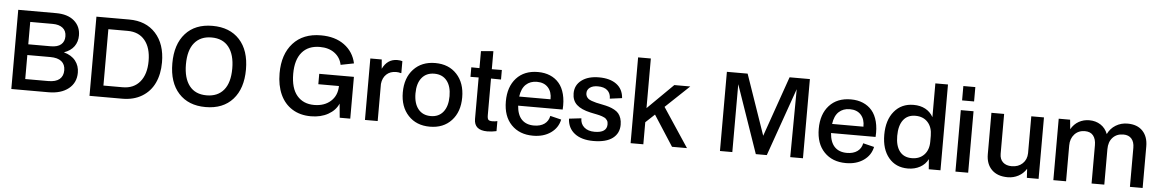

<svg xmlns="http://www.w3.org/2000/svg" viewBox="-36 -1271 10638 1761"><g transform="rotate(5 5282.5 -390.0)"><path d="M82 0V-729H430.2Q537.6 -729 597.4 -677.7Q657.2 -626.5 657.2 -543Q657.2 -485.4 626.7 -442.4Q596.2 -399.4 533.2 -377Q604 -357.9 640.4 -311.5Q676.8 -265.1 676.8 -202.1Q676.8 -109.4 608.4 -54.7Q540 0 423.8 0ZM408.2 -627.9H201.2V-421.9H408.2Q471.2 -421.9 502.7 -449Q534.2 -476.1 534.2 -523.9Q534.2 -574.7 500.5 -601.3Q466.8 -627.9 408.2 -627.9ZM412.1 -323.2H201.2V-102.1H412.1Q482.4 -102.1 516.6 -131.1Q550.8 -160.2 550.8 -212.9Q550.8 -266.6 515.9 -294.9Q481 -323.2 412.1 -323.2Z M801.8 0V-729H1103.5Q1258.3 -729 1347.9 -630.6Q1437.5 -532.2 1437.5 -363.8Q1437.5 -254.9 1398.9 -173.3Q1360.4 -91.8 1284.2 -45.9Q1208 0 1103.5 0ZM1098.6 -624H920.9V-105H1098.6Q1199.7 -105 1256.8 -174.1Q1314 -243.2 1314 -365.2Q1314 -486.8 1257.6 -555.4Q1201.2 -624 1098.6 -624Z M1870.6 9.8Q1712.4 9.8 1622.6 -88.9Q1532.7 -187.5 1532.7 -363.8Q1532.7 -539.1 1621.8 -638.4Q1710.9 -737.8 1870.6 -737.8Q2029.8 -737.8 2120.1 -639.6Q2210.4 -541.5 2210.4 -365.2Q2210.4 -189.9 2120.8 -90.1Q2031.2 9.8 1870.6 9.8ZM1870.6 -98.1Q1972.7 -98.1 2028.6 -165.5Q2084.5 -232.9 2084.5 -363.8Q2084.5 -490.7 2029.8 -560.8Q1975.1 -630.9 1870.6 -630.9Q1769.5 -630.9 1713.6 -563.2Q1657.7 -495.6 1657.7 -365.2Q1657.7 -238.3 1711.9 -168.2Q1766.1 -98.1 1870.6 -98.1Z M2840.3 9.8Q2740.7 9.8 2668.2 -35.6Q2595.7 -81.1 2558.1 -164.1Q2520.5 -247.1 2520.5 -358.9Q2520.5 -533.7 2612.8 -635.7Q2705.1 -737.8 2868.7 -737.8Q3000 -737.8 3084.7 -675.5Q3169.4 -613.3 3192.4 -507.8L3071.3 -483.9Q3057.6 -551.3 3003.9 -591.1Q2950.2 -630.9 2868.7 -630.9Q2761.2 -630.9 2703.4 -562.3Q2645.5 -493.7 2645.5 -365.2Q2645.5 -231.9 2703.1 -164.1Q2760.7 -96.2 2861.3 -96.2Q2954.6 -96.2 3013.2 -148.4Q3071.8 -200.7 3073.2 -289.1H2883.3V-384.8H3202.6V0H3105.5L3093.3 -128.9Q3066.4 -65.9 2999 -28.1Q2931.6 9.8 2840.3 9.8Z M3337.9 0V-565.9H3442.9L3450.2 -481Q3494.6 -573.2 3585.9 -573.2Q3614.7 -573.2 3632.8 -566.9V-457H3626Q3608.9 -462.9 3585 -462.9Q3529.8 -462.9 3495.4 -430.4Q3460.9 -397.9 3455.1 -341.8V0Z M3661.6 -282.2Q3661.6 -416 3736.3 -496.1Q3811 -576.2 3935.5 -576.2Q4060.1 -576.2 4134.3 -496.1Q4208.5 -416 4208.5 -283.2Q4208.5 -150.4 4134.3 -70.3Q4060.1 9.8 3935.5 9.8Q3811 9.8 3736.3 -70.3Q3661.6 -150.4 3661.6 -282.2ZM3935.5 -87.9Q4009.3 -87.9 4050.5 -139.9Q4091.8 -191.9 4091.8 -284.2Q4091.8 -376.5 4050.5 -427.2Q4009.3 -478 3935.5 -478Q3861.3 -478 3819.8 -426.5Q3778.3 -375 3778.3 -283.2Q3778.3 -190.9 3819.8 -139.4Q3861.3 -87.9 3935.5 -87.9Z M4463.9 6.8Q4342.8 6.8 4342.8 -97.2V-479L4267.6 -478V-565.9L4342.8 -564.9V-721.2L4456.5 -731V-564.9L4548.8 -565.9V-478L4456.5 -479V-142.1Q4456.5 -110.8 4465.6 -100.3Q4474.6 -89.8 4502.4 -89.8Q4528.3 -89.8 4548.8 -95.2V-2.9Q4506.3 6.8 4463.9 6.8Z M4885.3 9.8Q4760.3 9.8 4685.3 -67.9Q4610.4 -145.5 4610.4 -282.2Q4610.4 -417 4682.6 -496.6Q4754.9 -576.2 4881.3 -576.2Q4943.4 -576.2 4992.7 -555.4Q5042 -534.7 5075.9 -494.9Q5109.9 -455.1 5125.7 -393.3Q5141.6 -331.5 5136.2 -252.9H4726.1Q4732.4 -168 4773.4 -126Q4814.5 -84 4886.2 -84Q4945.3 -84 4982.2 -110.4Q5019 -136.7 5028.3 -185.1L5130.4 -160.2Q5114.3 -83 5048.3 -36.6Q4982.4 9.8 4885.3 9.8ZM4879.4 -485.8Q4817.9 -485.8 4778.3 -449Q4738.8 -412.1 4728.5 -336.9H5017.1Q5018.6 -405.3 4981.9 -445.6Q4945.3 -485.8 4879.4 -485.8Z M5440.9 9.8Q5331.5 9.8 5268.3 -39.3Q5205.1 -88.4 5201.2 -174.8L5314 -188Q5314 -136.7 5349.1 -106Q5384.3 -75.2 5444.8 -75.2Q5558.1 -75.2 5558.1 -153.8Q5558.1 -165 5555.9 -174.3Q5553.7 -183.6 5547.9 -191.2Q5542 -198.7 5536.6 -204.3Q5531.2 -210 5520 -214.8Q5508.8 -219.7 5501 -222.9Q5493.2 -226.1 5477.5 -230Q5461.9 -233.9 5452.4 -235.8Q5442.9 -237.8 5423.3 -241.7Q5403.8 -245.6 5393.1 -248Q5306.6 -267.1 5264.9 -305.7Q5223.1 -344.2 5223.1 -410.2Q5223.1 -485.8 5283 -531Q5342.8 -576.2 5442.9 -576.2Q5544.4 -576.2 5604.2 -532Q5664.1 -487.8 5669.9 -404.8L5558.1 -390.1Q5558.1 -438.5 5527.8 -465.8Q5497.6 -493.2 5439 -493.2Q5392.6 -493.2 5366.2 -473.4Q5339.8 -453.6 5339.8 -421.9Q5339.8 -405.3 5346.2 -392.8Q5352.5 -380.4 5363.3 -371.6Q5374 -362.8 5394.8 -355.2Q5415.5 -347.7 5437.3 -342.3Q5459 -336.9 5495.1 -330.1Q5530.8 -323.2 5556.6 -315.2Q5582.5 -307.1 5606.7 -293.9Q5630.9 -280.8 5645.8 -263.2Q5660.6 -245.6 5669.4 -219.5Q5678.2 -193.4 5678.2 -160.2Q5678.2 -81.1 5618.2 -35.6Q5558.1 9.8 5440.9 9.8Z M5783.7 0V-790H5900.9V-333L6136.7 -565.9H6283.7L6064.9 -358.9L6302.7 0H6165L5983.9 -280.8L5900.9 -203.1V0Z M6606.4 0V-729H6797.4L6989.3 -173.8L7183.6 -729H7370.6V0H7253.4L7258.3 -626L7037.6 0H6936.5L6720.2 -625V0Z M7766.1 9.8Q7641.1 9.8 7566.2 -67.9Q7491.2 -145.5 7491.2 -282.2Q7491.2 -417 7563.5 -496.6Q7635.7 -576.2 7762.2 -576.2Q7824.2 -576.2 7873.5 -555.4Q7922.9 -534.7 7956.8 -494.9Q7990.7 -455.1 8006.6 -393.3Q8022.5 -331.5 8017.1 -252.9H7606.9Q7613.3 -168 7654.3 -126Q7695.3 -84 7767.1 -84Q7826.2 -84 7863 -110.4Q7899.9 -136.7 7909.2 -185.1L8011.2 -160.2Q7995.1 -83 7929.2 -36.6Q7863.3 9.8 7766.1 9.8ZM7760.3 -485.8Q7698.7 -485.8 7659.2 -449Q7619.6 -412.1 7609.4 -336.9H7897.9Q7899.4 -405.3 7862.8 -445.6Q7826.2 -485.8 7760.3 -485.8Z M8094.7 -279.8Q8094.7 -415.5 8161.4 -495.8Q8228 -576.2 8339.8 -576.2Q8401.9 -576.2 8448 -551.3Q8494.1 -526.4 8520.5 -479V-790H8636.7V0H8528.8L8521.5 -92.8Q8497.6 -44.4 8448.5 -17.3Q8399.4 9.8 8336.4 9.8Q8225.1 9.8 8159.9 -68.6Q8094.7 -147 8094.7 -279.8ZM8213.9 -279.8Q8213.9 -187.5 8252.7 -137.7Q8291.5 -87.9 8363.8 -87.9Q8435.5 -87.9 8478 -132.8Q8520.5 -177.7 8520.5 -253.9V-308.1Q8520.5 -386.2 8478.5 -432.1Q8436.5 -478 8364.7 -478Q8292 -478 8252.9 -426.5Q8213.9 -375 8213.9 -279.8Z M8778.3 -655.8V-788.1H8888.7V-655.8ZM8774.4 0V-565.9H8891.6V0Z M9255.4 9.8Q9161.1 9.8 9108.6 -42.5Q9056.2 -94.7 9056.2 -185.1V-565.9H9173.3V-199.2Q9173.3 -148.9 9202.9 -121.6Q9232.4 -94.2 9283.2 -94.2Q9344.7 -94.2 9383.3 -130.6Q9421.9 -167 9423.3 -226.1V-565.9H9540V0H9432.1L9427.2 -83Q9399.4 -38.6 9354.2 -14.4Q9309.1 9.8 9255.4 9.8Z M9675.8 0V-565.9H9780.8L9789.1 -479Q9816.9 -527.3 9860.8 -551.8Q9904.8 -576.2 9957 -576.2Q10016.1 -576.2 10061 -547.4Q10106 -518.6 10127 -463.9Q10152.3 -517.1 10200.9 -546.6Q10249.5 -576.2 10309.1 -576.2Q10399.4 -576.2 10448.7 -524.2Q10498 -472.2 10498 -382.8V0H10380.9V-359.9Q10380.9 -413.6 10354.7 -443.4Q10328.6 -473.1 10279.8 -473.1Q10218.8 -473.1 10181.9 -433.6Q10145 -394 10145 -326.2V0H10027.8V-353Q10027.8 -408.7 10002.4 -440.9Q9977.1 -473.1 9925.8 -473.1Q9866.2 -473.1 9829.6 -432.9Q9793 -392.6 9793 -330.1V0Z"/></g></svg>

Font: BDO Grotesk Medium
Style: Regular
Weight: 500
Designer: Deni Anggara
Foundry: Lokal Container
Version: Version 2.000